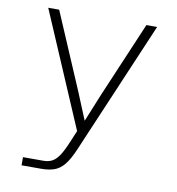

<svg xmlns="http://www.w3.org/2000/svg" viewBox="-82 -618 814 882"><g transform="rotate(10 325.0 -177.0)"><path d="M273 -193 327 -62 381 -194 530 -544H580L316 75Q296 122 275.5 147Q255 172 229.5 181Q204 190 169 190H77V152H172Q196 152 213.5 142.5Q231 133 246.5 109Q262 85 280 41L301 -9L72 -544H123Z"/></g></svg>

Font: Azeret Mono Thin Thin
Style: Regular
Weight: 250
Version: Version 1.002